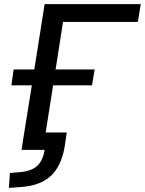

<svg xmlns="http://www.w3.org/2000/svg" viewBox="-20 -725 701 929"><path d="M23 184 28 112 77 108Q133 103 160.5 77Q188 51 196 0H84L134 -312H35L46 -389H146L196 -705H661L647 -619H285L249 -389H438L425 -312H237L201 -84H303L293 -16Q277 79 225.5 126.5Q174 174 80 180Z"/></svg>

Font: Winston Medium
Style: Italic
Weight: 500
Italic angle: -9°
Designer: Original fonts by Vernon Adams / Changes by Cristiano Sobral
Foundry: Original fonts by Vernon Adams / Changes by Cristiano Sobral
Version: Version 2.503;July 17, 2020;FontCreator 13.0.0.2655 64-bit